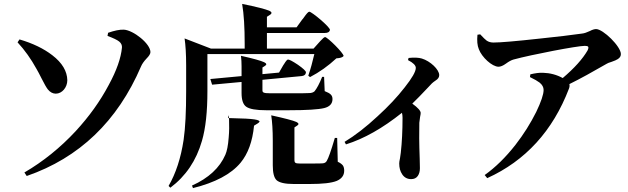

<svg xmlns="http://www.w3.org/2000/svg" viewBox="-20 -876 3216 984"><path d="M117 26C386 -67 582 -254 703 -536C708 -548 717 -561 731 -576C744 -589 751 -600 751 -609C751 -652 664 -721 615 -724C593 -725 566 -719 534 -708L531 -692C560 -681 580 -672 591 -663C602 -654 606 -643 605 -632C600 -579 578 -515 537 -440C493 -357 437 -279 368 -204C289 -119 201 -48 105 8ZM266 -396C298 -396 325 -428 325 -465C324 -511 299 -554 248 -593C204 -627 148 -654 80 -674L70 -659C107 -619 139 -574 167 -523C174 -512 182 -495 193 -474C207 -446 218 -427 225 -418C237 -403 251 -396 266 -396Z M969 88C1082 60 1164 17 1213 -42C1251 -88 1274 -151 1282 -232L1300 -243C1311 -250 1313 -255 1306 -258C1298 -263 1276 -266 1240 -268L1149 -271C1151 -292 1153 -288 1154 -261C1155 -233 1155 -203 1152 -171C1149 -130 1143 -101 1135 -83C1106 -16 1049 37 964 75ZM853 86C932 27 986 -53 1015 -154C1034 -219 1043 -304 1043 -409V-599H1591C1582 -560 1572 -523 1560 -488L1569 -481C1617 -506 1662 -538 1704 -577C1723 -578 1736 -582 1741 -589C1741 -604 1658 -686 1646 -686C1642 -686 1634 -679 1622 -666C1618 -661 1615 -658 1613 -656L1587 -627H1348V-707H1645C1660 -707 1669 -712 1671 -723C1671 -738 1578 -816 1565 -816C1560 -816 1551 -806 1537 -786C1534 -781 1531 -778 1529 -776L1500 -736H1348V-790L1365 -801C1375 -808 1373 -815 1360 -821C1341 -829 1295 -841 1221 -856C1230 -803 1234 -735 1234 -651V-627H1061L926 -679C931 -645 934 -599 934 -541V-408C934 -304 930 -221 921 -159C907 -66 881 13 844 77ZM1567 67C1633 67 1679 62 1706 51C1731 40 1744 23 1744 -1C1744 -12 1742 -20 1738 -27C1733 -34 1724 -41 1711 -47L1708 -169H1696C1677 -104 1663 -65 1655 -52C1651 -44 1644 -40 1635 -39C1628 -38 1610 -38 1580 -38H1515C1494 -38 1489 -42 1489 -55V-223L1504 -233C1513 -239 1511 -245 1499 -251C1481 -259 1438 -270 1370 -285C1375 -253 1378 -209 1378 -154V-29C1378 9 1384 34 1397 47C1411 60 1440 67 1485 67ZM1461 -311C1552 -311 1612 -315 1641 -322C1670 -329 1684 -345 1684 -368C1684 -387 1675 -397 1644 -409L1641 -482H1631C1617 -447 1604 -423 1592 -408C1585 -402 1576 -399 1564 -399C1553 -398 1523 -398 1473 -398H1363C1347 -398 1336 -399 1331 -402C1327 -403 1325 -407 1325 -414V-467L1525 -486C1539 -487 1547 -494 1548 -505C1548 -512 1534 -525 1507 -544C1480 -562 1463 -571 1456 -571C1452 -571 1445 -563 1436 -548C1433 -543 1430 -540 1429 -537L1410 -504L1325 -496V-530L1339 -539C1348 -545 1346 -551 1334 -557C1317 -565 1278 -576 1215 -590C1217 -573 1218 -555 1218 -536V-486L1058 -471L1067 -442L1218 -456V-399C1218 -364 1226 -340 1242 -329C1259 -317 1293 -311 1344 -311Z M2087 42C2102 42 2113 37 2121 26C2128 16 2132 3 2132 -14C2132 -21 2132 -38 2131 -63C2128 -141 2128 -202 2129 -247C2130 -255 2131 -265 2133 -277C2135 -286 2136 -293 2136 -297C2136 -308 2122 -324 2093 -345C2114 -365 2141 -393 2174 -428C2191 -447 2196 -452 2212 -463C2225 -471 2231 -480 2231 -491C2231 -520 2185 -563 2142 -576C2125 -581 2103 -582 2074 -579L2071 -568C2098 -554 2111 -541 2111 -528C2111 -509 2092 -476 2054 -428C2016 -379 1970 -330 1915 -280C1856 -225 1799 -181 1746 -149L1753 -136C1846 -165 1941 -219 2040 -298C2042 -290 2043 -282 2043 -273C2043 -206 2040 -146 2034 -93C2033 -86 2032 -77 2030 -65C2027 -52 2026 -43 2026 -38C2026 -16 2031 2 2041 17C2052 34 2068 42 2087 42Z M2477 37C2673 -52 2813 -205 2896 -422C2899 -430 2900 -438 2898 -445C2955 -473 3018 -508 3089 -549C3093 -552 3101 -555 3114 -559C3129 -564 3140 -569 3146 -573C3157 -580 3162 -588 3162 -599C3162 -638 3071 -727 3035 -727C3027 -727 3016 -724 3003 -717C2988 -710 2974 -705 2963 -704C2906 -696 2833 -687 2744 -678C2625 -665 2546 -658 2509 -658C2496 -658 2484 -661 2474 -668C2467 -673 2457 -683 2442 -699L2441 -700L2427 -698C2424 -668 2426 -643 2434 -624C2449 -583 2502 -534 2535 -534C2545 -534 2558 -539 2573 -550C2588 -561 2601 -568 2612 -571C2704 -596 2938 -641 2977 -641C2996 -641 3000 -636 2991 -617C2966 -574 2924 -527 2864 -476C2833 -493 2799 -502 2763 -503C2745 -504 2723 -501 2698 -495L2696 -481C2719 -470 2736 -460 2745 -453C2759 -442 2766 -429 2766 -415C2766 -392 2753 -354 2728 -302C2699 -244 2664 -188 2622 -134C2572 -70 2519 -18 2464 21Z"/></svg>

Font: AllPunType Bold
Style: Regular
Weight: 700
Version: 1.0